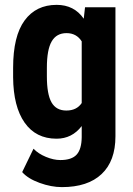

<svg xmlns="http://www.w3.org/2000/svg" viewBox="-20 -558 543 786"><path d="M33.7 -280.3Q33.7 -410.2 80.6 -474.1Q127.4 -538.1 211.9 -538.1Q283.7 -538.1 322.8 -481.4L328.1 -528.3H452.6V0Q452.6 101.1 396 154.5Q339.4 208 233.4 208Q189.9 208 142.1 190.7Q94.2 173.3 70.8 146.5L117.2 50.8Q136.7 71.3 168 84.2Q199.2 97.2 227.1 97.2Q273.4 97.2 293.7 75Q314 52.7 314.5 3.4V-42Q274.9 9.8 211.4 9.8Q127 9.8 80.8 -55.9Q34.7 -121.6 33.7 -241.2ZM171.9 -245.6Q171.9 -172.4 190.9 -138.9Q210 -105.5 251.5 -105.5Q293.9 -105.5 314.5 -136.2V-388.7Q293 -422.4 252.4 -422.4Q211.4 -422.4 191.7 -388.7Q171.9 -355 171.9 -280.3Z"/></svg>

Font: Roboto Condensed
Style: Bold
Weight: 700
Designer: Google
Version: Version 2.134; 2016